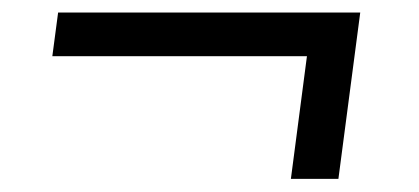

<svg xmlns="http://www.w3.org/2000/svg" viewBox="-20 -362 653 299"><path d="M70.5 -342.5H541L507 -83.5H433L458 -274.5H61.5Z"/></svg>

Font: Merriweather 60pt SemiBold
Style: Italic
Weight: 600
Italic angle: -7.8°
Version: Version 2.101